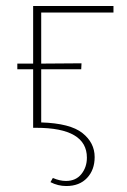

<svg xmlns="http://www.w3.org/2000/svg" viewBox="-20 -428 424 643"><path d="M118 -386V-215L253 -216L252 -196H118V-18Q215 -15 256 17.5Q297 50 297 98Q297 141 271.5 168Q246 195 202 195Q174 195 149 182L157 168Q180 178 201 178Q234 178 252.5 155Q271 132 271 100Q271 0 101 0H91V-196H38V-215H91V-408H360V-386Z"/></svg>

Font: Ysabeau Extralight
Style: Regular
Weight: 200
Designer: Christian Thalmann (Catharsis Fonts)
Version: Version 0.003